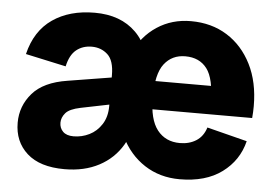

<svg xmlns="http://www.w3.org/2000/svg" viewBox="-44 -603 968 676"><g transform="rotate(5 439.5 -265.0)"><path d="M613 14Q543 14 489 -21Q435 -56 404.5 -119Q374 -182 374 -265Q374 -349 403.5 -412Q433 -475 485.5 -509.5Q538 -544 605 -544Q678 -544 733 -509.5Q788 -475 819.5 -412.5Q851 -350 851 -265Q851 -254 850.5 -244Q850 -234 849 -223H424V-323H740L699 -265Q699 -349 672.5 -384Q646 -419 596 -419Q549 -419 521.5 -383.5Q494 -348 494 -265Q494 -187 523 -150Q552 -113 603 -113Q636 -113 660.5 -128.5Q685 -144 695 -176L837 -140Q820 -71 762.5 -28.5Q705 14 613 14ZM206 14Q119 14 73.5 -27Q28 -68 28 -135Q28 -194 67 -239Q106 -284 190 -297L387 -329V-235L244 -206Q205 -198 191.5 -182Q178 -166 178 -148Q178 -129 190.5 -116.5Q203 -104 228 -104Q257 -104 283.5 -117Q310 -130 327 -156.5Q344 -183 344 -221L439 -210Q439 -141 409.5 -91Q380 -41 328 -13.5Q276 14 206 14ZM344 -167V-330Q344 -382 321 -403Q298 -424 265 -424Q233 -424 210.5 -406Q188 -388 179 -347L36 -378Q56 -461 116 -502.5Q176 -544 265 -544Q357 -544 411 -490.5Q465 -437 465 -342V-179Z"/></g></svg>

Font: Radio Canada Big
Style: Regular
Weight: 400
Designer: Étienne Aubert Bonn
Foundry: Coppers and Brasses
Version: Version 1.001